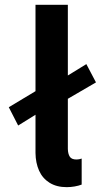

<svg xmlns="http://www.w3.org/2000/svg" viewBox="-20 -772 430 800"><path d="M127.9 -134.8V-293.9L55.7 -249L16.6 -325.2L127.9 -392.1V-752H262.7V-457.5L339.8 -504.9L379.9 -428.7L262.7 -360.4V-151.4Q263.2 -130.9 270.8 -119.1Q278.3 -107.4 298.8 -107.4Q309.6 -107.4 320.3 -111.3V-2.9Q307.6 2 291 4.9Q274.4 7.8 257.8 7.8Q215.8 7.8 186.5 -10.5Q157.2 -28.8 142.8 -61Q128.4 -93.3 127.9 -134.8Z"/></svg>

Font: Reddit Sans Vanilla
Style: Bold
Weight: 700
Designer: Stephen Hutchings
Foundry: Reddit
Version: Version 1.013